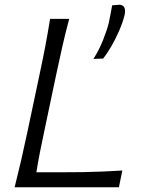

<svg xmlns="http://www.w3.org/2000/svg" viewBox="-20 -793 611 813"><path d="M42 0Q57 -60 69.8 -115.2Q82.5 -170.5 96.5 -236.5L146.5 -473Q161 -540.5 171.8 -597Q182.5 -653.5 192 -713H273Q257 -653.5 244.2 -597Q231.5 -540.5 217 -472.5L169.5 -247Q158.5 -196 149.8 -151.8Q141 -107.5 134 -63.5H232Q290.5 -63.5 335.2 -64.2Q380 -65 418.8 -66.8Q457.5 -68.5 498 -71L483.5 0ZM375.5 -543.5Q400 -581.5 417 -625Q434 -668.5 440.5 -695.5Q444.5 -714.5 448 -733Q451.5 -751.5 455 -770.5L487.5 -773Q516.5 -769.5 507.5 -729Q500 -698.5 485 -663.8Q470 -629 451.8 -597.5Q433.5 -566 416.5 -545Z"/></svg>

Font: Commissioner Flair Light
Style: Italic
Weight: 300
Italic angle: -12°
Designer: Kostas Bartsokas
Foundry: Kostas Bartsokas
Version: Version 1.000; ttfautohint (v1.8.3)